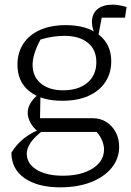

<svg xmlns="http://www.w3.org/2000/svg" viewBox="-20 -599 565 825"><path d="M239 206Q142 206 85.5 166.5Q29 127 29 57Q50 22 82.5 -4Q115 -30 157 -45H173Q128 -11 111.5 14Q95 39 95 61Q95 104 137 130Q179 156 250 156Q329 156 378 125Q427 94 427 43Q427 26 419 5.5Q411 -15 395 -32H146Q123 -49 111 -71.5Q99 -94 99 -114Q99 -138 114 -160.5Q129 -183 154 -199L152 -91H380Q411 -91 436.5 -75Q462 -59 477 -31.5Q492 -4 492 31Q492 83 459.5 122.5Q427 162 370 184Q313 206 239 206ZM248 -166Q157 -166 106 -207Q55 -248 55 -321Q55 -373 80.5 -411.5Q106 -450 152.5 -470.5Q199 -491 263 -491Q353 -491 405.5 -449.5Q458 -408 458 -336Q458 -284 432 -245.5Q406 -207 359 -186.5Q312 -166 248 -166ZM251 -211Q317 -211 355.5 -243.5Q394 -276 394 -332Q394 -386 357 -415.5Q320 -445 257 -445Q233 -445 206 -441Q179 -437 154 -429Q137 -398 128.5 -370Q120 -342 120 -321Q120 -270 155.5 -240.5Q191 -211 251 -211ZM394 -438Q385 -455 380 -472.5Q375 -490 375 -503Q375 -540 398.5 -559.5Q422 -579 464 -579Q477 -579 491.5 -576.5Q506 -574 524 -569L517 -523H417L401 -438Z"/></svg>

Font: Piazzolla 24pt Light
Style: Regular
Weight: 300
Designer: Juan Pablo del Peral
Foundry: Huerta Tipografica
Version: Version 2.005